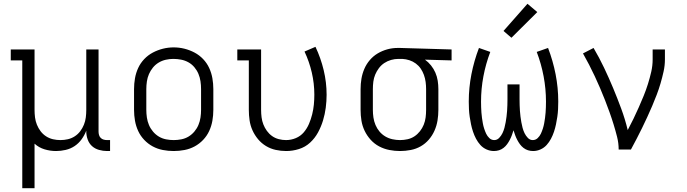

<svg xmlns="http://www.w3.org/2000/svg" viewBox="-20 -792 3640 1017"><path d="M98 205V-472H37V-530H163V-210Q163 -190 165.5 -170Q168 -150 175.5 -131.5Q183 -113 195 -97Q207 -81 224 -70Q241 -59 260.5 -54.5Q280 -50 300 -50Q320 -50 339.5 -54.5Q359 -59 376 -70Q393 -81 405 -97Q417 -113 424.5 -131.5Q432 -150 434.5 -170Q437 -190 437 -210V-530H502V-95Q502 -86 504.5 -77Q507 -68 513.5 -61.5Q520 -55 529 -52.5Q538 -50 547 -50H563V8H547Q526 8 504.5 2Q483 -4 467.5 -18Q452 -32 444.5 -53Q437 -74 437 -95V-100Q428 -76 412.5 -54.5Q397 -33 375.5 -18.5Q354 -4 328 2Q302 8 277 8Q246 8 216 -1Q186 -10 163 -31V205Z M900 8Q871 8 842.5 2.5Q814 -3 789 -16.5Q764 -30 744 -51Q724 -72 712 -98Q700 -124 695 -152.5Q690 -181 690 -210V-320Q690 -349 695 -377.5Q700 -406 712 -432Q724 -458 744 -479Q764 -500 789.5 -513.5Q815 -527 843 -534Q871 -541 900 -541Q929 -541 957 -534Q985 -527 1010.5 -513.5Q1036 -500 1056 -479Q1076 -458 1088 -432Q1100 -406 1105 -377.5Q1110 -349 1110 -320V-210Q1110 -181 1105 -152.5Q1100 -124 1088 -98Q1076 -72 1056 -51Q1036 -30 1011 -16.5Q986 -3 957.5 2.5Q929 8 900 8ZM900 -50Q920 -50 940.5 -54Q961 -58 978.5 -68.5Q996 -79 1009.5 -95Q1023 -111 1031 -130Q1039 -149 1042 -169.5Q1045 -190 1045 -210V-320Q1045 -341 1042 -361.5Q1039 -382 1031 -401Q1023 -420 1009.5 -436Q996 -452 978 -462Q960 -472 939.5 -476Q919 -480 898 -480Q878 -480 858 -475.5Q838 -471 820.5 -460.5Q803 -450 790 -434Q777 -418 769 -399.5Q761 -381 758 -360.5Q755 -340 755 -320V-210Q755 -190 758 -169.5Q761 -149 769 -130Q777 -111 790.5 -95Q804 -79 821.5 -68.5Q839 -58 859.5 -54Q880 -50 900 -50Z M1496 8Q1468 8 1440.5 2Q1413 -4 1389 -18.5Q1365 -33 1347 -54.5Q1329 -76 1317.5 -101.5Q1306 -127 1302 -154.5Q1298 -182 1298 -210V-472H1237V-530H1363V-210Q1363 -190 1365.5 -170.5Q1368 -151 1375 -133Q1382 -115 1393.5 -99Q1405 -83 1421 -71.5Q1437 -60 1456.5 -55Q1476 -50 1495 -50Q1522 -50 1547 -60.5Q1572 -71 1589 -91Q1606 -111 1616.5 -135.5Q1627 -160 1633.5 -186Q1640 -212 1642.5 -238Q1645 -264 1645 -291Q1645 -350 1631.5 -408Q1618 -466 1593 -519L1651 -544Q1679 -485 1694.5 -420.5Q1710 -356 1710 -290Q1710 -256 1705.5 -221.5Q1701 -187 1691 -154Q1681 -121 1664.5 -90.5Q1648 -60 1622.5 -36.5Q1597 -13 1563.5 -2.5Q1530 8 1496 8Z M2099 8Q2071 8 2042.5 2.5Q2014 -3 1988.5 -16.5Q1963 -30 1943.5 -51.5Q1924 -73 1911.5 -99Q1899 -125 1894.5 -153Q1890 -181 1890 -210V-320Q1890 -348 1894.5 -375Q1899 -402 1910 -427.5Q1921 -453 1939 -474Q1957 -495 1980.5 -509Q2004 -523 2031 -530.5Q2058 -538 2085 -538Q2089 -538 2092.5 -538Q2096 -538 2100 -538L2372 -530V-472L2231 -476Q2249 -463 2263 -445.5Q2277 -428 2286 -407.5Q2295 -387 2298.5 -364.5Q2302 -342 2302 -320V-210Q2302 -182 2297.5 -154Q2293 -126 2281.5 -100Q2270 -74 2251.5 -52.5Q2233 -31 2208.5 -17Q2184 -3 2155.5 2.5Q2127 8 2099 8ZM2099 -50Q2119 -50 2139 -54.5Q2159 -59 2175.5 -70Q2192 -81 2204.5 -97Q2217 -113 2224.5 -131.5Q2232 -150 2234.5 -170Q2237 -190 2237 -210V-320Q2237 -339 2234.5 -358Q2232 -377 2225.5 -395Q2219 -413 2208.5 -428.5Q2198 -444 2182.5 -455.5Q2167 -467 2148.5 -473Q2130 -479 2111 -480H2100Q2098 -480 2095.5 -480Q2093 -480 2090 -480Q2071 -480 2051.5 -474.5Q2032 -469 2015.5 -458Q1999 -447 1987 -431Q1975 -415 1967.5 -397Q1960 -379 1957.5 -359.5Q1955 -340 1955 -320V-210Q1955 -190 1958 -169.5Q1961 -149 1969 -130Q1977 -111 1990 -95.5Q2003 -80 2020.5 -69.5Q2038 -59 2058.5 -54.5Q2079 -50 2099 -50Z M2596 8Q2576 8 2557 -0.5Q2538 -9 2524.5 -24Q2511 -39 2501.5 -57Q2492 -75 2485.5 -94.5Q2479 -114 2475 -133.5Q2471 -153 2468 -173Q2465 -193 2464 -213.5Q2463 -234 2463 -254Q2463 -327 2477 -398.5Q2491 -470 2517 -538L2577 -517Q2553 -454 2540.5 -387.5Q2528 -321 2528 -254Q2528 -239 2528.5 -224.5Q2529 -210 2530 -196Q2531 -182 2533 -167.5Q2535 -153 2537.5 -139Q2540 -125 2544.5 -111Q2549 -97 2555 -84Q2561 -71 2572 -60.5Q2583 -50 2598 -50Q2613 -50 2624 -61.5Q2635 -73 2641.5 -86.5Q2648 -100 2652 -115Q2656 -130 2658.5 -144.5Q2661 -159 2663 -174Q2665 -189 2666 -204.5Q2667 -220 2667.5 -235Q2668 -250 2668 -265V-345H2732V-265Q2732 -250 2732.5 -235Q2733 -220 2734 -204.5Q2735 -189 2737 -174Q2739 -159 2741.5 -144.5Q2744 -130 2748 -115Q2752 -100 2758.5 -86.5Q2765 -73 2776 -61.5Q2787 -50 2802 -50Q2817 -50 2828 -60.5Q2839 -71 2845 -84Q2851 -97 2855.5 -111Q2860 -125 2862.5 -139Q2865 -153 2867 -167.5Q2869 -182 2870 -196Q2871 -210 2871.5 -224.5Q2872 -239 2872 -254Q2872 -321 2859.5 -387.5Q2847 -454 2823 -517L2883 -538Q2909 -470 2923 -398.5Q2937 -327 2937 -254Q2937 -234 2936 -213.5Q2935 -193 2932 -173Q2929 -153 2925 -133.5Q2921 -114 2914.5 -94.5Q2908 -75 2898.5 -57Q2889 -39 2875.5 -24Q2862 -9 2843 -0.5Q2824 8 2804 8Q2790 8 2777 4Q2764 0 2753 -8.5Q2742 -17 2734 -28Q2726 -39 2719.5 -51.5Q2713 -64 2708.5 -76.5Q2704 -89 2700 -102Q2696 -89 2691.5 -76.5Q2687 -64 2680.5 -51.5Q2674 -39 2666 -28Q2658 -17 2647 -8.5Q2636 0 2623 4Q2610 8 2596 8ZM2689 -592 2647 -628 2774 -772 2826 -728Z M3257 0Q3257 -34 3248.5 -67.5Q3240 -101 3230 -133.5Q3220 -166 3208.5 -198Q3197 -230 3184.5 -262Q3172 -294 3158.5 -325.5Q3145 -357 3130.5 -388Q3116 -419 3100.5 -449Q3085 -479 3068 -509L3124 -538Q3154 -487 3179.5 -433.5Q3205 -380 3227.5 -326Q3250 -272 3270.5 -216.5Q3291 -161 3305 -103Q3321 -133 3335.5 -163Q3350 -193 3363.5 -223.5Q3377 -254 3389.5 -284.5Q3402 -315 3412 -347Q3422 -379 3429.5 -411.5Q3437 -444 3437 -477V-530H3502V-477Q3502 -445 3495 -413.5Q3488 -382 3479 -351Q3470 -320 3458.5 -290Q3447 -260 3434.5 -230.5Q3422 -201 3408.5 -172Q3395 -143 3381 -114Q3367 -85 3352 -56.5Q3337 -28 3322 0Z"/></svg>

Font: Iosevka Curly Slab LtEx
Style: Regular
Weight: 300
Width: 7
Monospace: yes
Designer: Belleve Invis
Foundry: Belleve Invis
Version: Version 11.1.0; ttfautohint (v1.8.3)